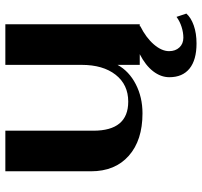

<svg xmlns="http://www.w3.org/2000/svg" viewBox="-38 -492 737 700"><g transform="rotate(-90 330.0 -141.5)"><path d="M631 170Q616 187 587.5 197Q559 207 522 207Q462 207 430.5 181.5Q399 156 399 108Q399 77 420.5 49Q442 21 483 0H444V-81Q421 -39 373.5 -14.5Q326 10 267 10Q169 10 112.5 -40Q56 -90 56 -178V-490H204V-169Q204 -42 310 -42Q372 -42 408 -88Q444 -134 444 -212V-490H592V0H585V2Q543 23 518.5 51.5Q494 80 494 107Q494 130 507.5 144.5Q521 159 543 159Q562 159 582.5 152.5Q603 146 619 134Z"/></g></svg>

Font: Fahkwang
Style: Bold
Weight: 700
Designer: Suppakit Chalermlarp | Katatrad Co.,Ltd.
Foundry: Cadson Demak Co.,Ltd.
Version: Version 1.000; ttfautohint (v1.6)